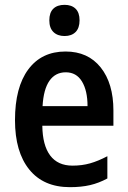

<svg xmlns="http://www.w3.org/2000/svg" viewBox="-20 -764 528 794"><path d="M449 -307V-244H155Q156 -163 187.5 -121Q219 -79 280 -79Q319 -79 352.5 -88.5Q386 -98 424 -118V-26Q389 -7 352.5 1.5Q316 10 269 10Q160 10 101 -63Q42 -136 42 -267Q42 -403 97 -477Q152 -551 251 -551Q344 -551 396.5 -485Q449 -419 449 -307ZM156 -325H342Q342 -389 319 -427Q296 -465 252 -465Q209 -465 184.5 -430Q160 -395 156 -325ZM309 -680Q309 -648 292.5 -631.5Q276 -615 247 -615Q218 -615 201 -631.5Q184 -648 184 -680Q184 -712 200.5 -728Q217 -744 247 -744Q276 -744 292.5 -728Q309 -712 309 -680Z"/></svg>

Font: Noto Sans Display Medium Narrow
Style: Regular
Weight: 500
Width: 4
Designer: Monotype Design team
Foundry: Monotype Imaging Inc.
Version: Version 1.000